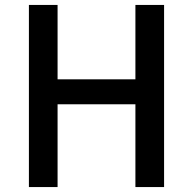

<svg xmlns="http://www.w3.org/2000/svg" viewBox="-20 -757 780 777"><path d="M97 0H213V-335H528V0H644V-737H528V-436H213V-737H97Z"/></svg>

Font: Source Han Sans JP Medium
Style: Regular
Weight: 500
Designer: Ryoko NISHIZUKA 西塚涼子 (kana, bopomofo & ideographs); Paul D. Hunt (Latin, Greek & Cyrillic); Sandoll Communications 산돌커뮤니
Foundry: Adobe
Version: Version 2.002;hotconv 1.0.116;makeotfexe 2.5.65601